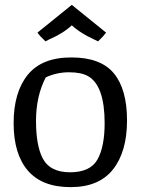

<svg xmlns="http://www.w3.org/2000/svg" viewBox="-20 -756 578 789"><path d="M275 -736 416 -622Q406 -608 383 -586Q382 -587 367.5 -593.5Q353 -600 340 -607Q301 -628 275 -652Q240 -619 182 -594Q168 -587 167 -586Q143 -608 134 -622ZM410 -250Q410 -404 342 -443Q314 -459 263.5 -459Q213 -459 168 -438Q128 -361 128 -259Q128 -161 154 -108Q184 -48 267.5 -48Q351 -48 380.5 -100.5Q410 -153 410 -250ZM36 -250Q36 -377 94 -448.5Q152 -520 273 -520Q394 -520 448 -454.5Q502 -389 502 -261Q502 -133 444.5 -60Q387 13 270 13Q153 13 94.5 -55Q36 -123 36 -250Z"/></svg>

Font: Inika
Style: Regular
Weight: 400
Designer: Constanza Artigas Preller
Foundry: Constanza Artigas Preller
Version: Version 1.001